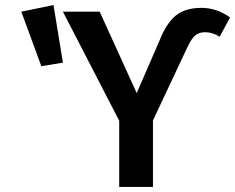

<svg xmlns="http://www.w3.org/2000/svg" viewBox="-20 -737 927 757"><path d="M191 -717 228 -490 143 -476 64 -691ZM450 0V-261L228 -691H373L519 -370L608 -575Q636 -646 673.5 -676Q711 -706 774 -706Q835 -706 887 -668L846 -592Q819 -610 788 -610Q765 -610 749.5 -597Q734 -584 718 -549L583 -262V0Z"/></svg>

Font: FiraGO Medium
Style: Regular
Weight: 500
Designer: bBox Type
Foundry: bBox Type GmbH
Version: Version 1.001;PS 001.001;hotconv 1.0.88;makeotf.lib2.5.64775